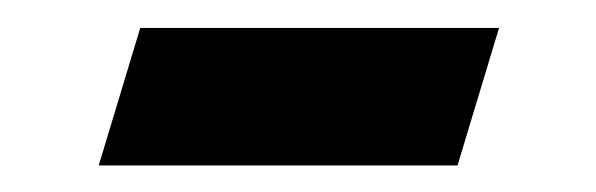

<svg xmlns="http://www.w3.org/2000/svg" viewBox="-20 -322 438 141"><path d="M83 -301.5H346.5L316 -200.5H52.5Z"/></svg>

Font: Newsreader 9pt SemiBold
Style: Italic
Weight: 600
Italic angle: -17°
Designer: Hugues Gentile
Foundry: Production Type
Version: Version 1.003